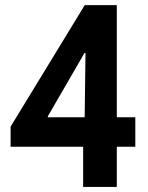

<svg xmlns="http://www.w3.org/2000/svg" viewBox="-20 -740 587 760"><path d="M309.1 0V-221.7L314.9 -252.4L318.4 -530.3H314.5L256.3 -429.7L169.4 -279.8V-275.9H515.6V-159.2H22V-238.8L315.4 -719.7H442.4V0Z"/></svg>

Font: Reddit Sans Condensed
Style: Bold
Weight: 700
Designer: Stephen Hutchings
Foundry: Reddit
Version: Version 1.014